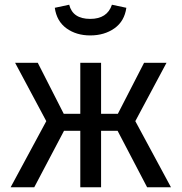

<svg xmlns="http://www.w3.org/2000/svg" viewBox="-20 -793 769 813"><path d="M704 0H603L478 -239H408V0H320V-239H251L125 0H25L176 -280L44 -527H140L250 -311H320V-527H408V-311H479L590 -527H685L553 -280ZM362 -643Q303 -643 261.5 -673Q220 -703 212 -760L273 -773Q288 -713 362 -713Q434 -713 454 -773L515 -760Q507 -703 464.5 -673Q422 -643 362 -643Z"/></svg>

Font: Trujillo
Style: Regular
Weight: 400
Designer: Fira Sans original fonts by bBox Type GmbH, Carrois Corporate GbR, & Edenspiekermann AG / Changes by Cristiano Sobral
Foundry: Fira Sans original fonts by bBox Type GmbH, Carrois Corporate GbR, & Edenspiekermann AG / Changes by Cristiano Sobral
Version: Version 4.301;October 17, 2021;FontCreator 14.0.0.2814 64-bi